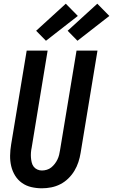

<svg xmlns="http://www.w3.org/2000/svg" viewBox="-20 -1008 610 1036"><path d="M206 8Q177 8 149 1.5Q121 -5 98.5 -21Q76 -37 61.5 -60.5Q47 -84 40.5 -111.5Q34 -139 34.5 -168.5Q35 -198 40 -228L124 -735H237L151 -212Q148 -198 147 -184.5Q146 -171 147 -158Q148 -145 151 -132Q154 -119 161.5 -109Q169 -99 181 -93.5Q193 -88 206 -88Q219 -88 232.5 -92Q246 -96 256.5 -104.5Q267 -113 275.5 -124Q284 -135 290 -147.5Q296 -160 299 -172.5Q302 -185 304 -198L393 -735H506L415 -183Q411 -158 403 -133.5Q395 -109 381.5 -86.5Q368 -64 348.5 -45Q329 -26 305.5 -14Q282 -2 256.5 3Q231 8 206 8ZM398 -788 345 -842 505 -988 570 -922ZM228 -788 175 -842 335 -988 400 -922Z"/></svg>

Font: Iosevka Term Curly
Style: Bold Italic
Weight: 700
Italic angle: -9°
Designer: Belleve Invis
Foundry: Belleve Invis
Version: Version 32.3.0